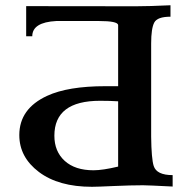

<svg xmlns="http://www.w3.org/2000/svg" viewBox="-20 -717 724 738"><path d="M333.5 1Q205.1 1 129.6 -55.9Q54.2 -112.8 54.2 -197.8Q54.2 -299.3 161.1 -348.6Q241.2 -385.7 384.8 -385.7H434.1V-621.1Q431.6 -636.2 360.4 -636.2H196.3Q104 -631.3 104 -577.6H80.6V-693.4L503.4 -692.9Q552.7 -692.9 635.3 -696.8V-652.8Q584.5 -652.8 572.8 -630.1Q561 -607.4 561 -549.8V-191.9Q562 -106.4 570.8 -79.1Q582 -43.9 643.6 -43.9V0Q546.9 -4.9 529.8 -4.9Q483.4 -4.9 418 -2Q352.5 1 333.5 1ZM339.4 -62.5Q374.5 -62.5 434.1 -76.7V-327.6Q403.8 -329.6 364.7 -329.6Q189 -329.6 189 -195.3Q189 -134.8 228.8 -98.6Q268.6 -62.5 339.4 -62.5Z"/></svg>

Font: Kelvinch
Style: Bold
Weight: 700
Designer: Paul James Miller
Foundry: High-Logic / Made with FontCreator
Version: Version 3.501;March 28, 2021;FontCreator 13.0.0.2683 64-bit